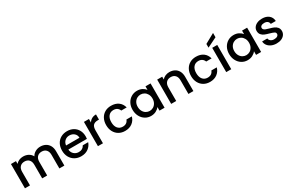

<svg xmlns="http://www.w3.org/2000/svg" viewBox="176 -2280 5691 3773"><g transform="rotate(-30 3021.5 -393.5)"><path d="M742 -560Q807 -560 858.5 -533Q910 -506 939.5 -453Q969 -400 969 -325V0H856V-308Q856 -382 819 -421.5Q782 -461 718 -461Q654 -461 616.5 -421.5Q579 -382 579 -308V0H466V-308Q466 -382 429 -421.5Q392 -461 328 -461Q264 -461 226.5 -421.5Q189 -382 189 -308V0H75V-551H189V-488Q217 -522 260 -541Q303 -560 352 -560Q418 -560 470 -532Q522 -504 550 -451Q575 -501 628 -530.5Q681 -560 742 -560Z M1619 -289Q1619 -258 1615 -233H1194Q1199 -167 1243 -127Q1287 -87 1351 -87Q1443 -87 1481 -164H1604Q1579 -88 1513.5 -39.5Q1448 9 1351 9Q1272 9 1209.5 -26.5Q1147 -62 1111.5 -126.5Q1076 -191 1076 -276Q1076 -361 1110.5 -425.5Q1145 -490 1207.5 -525Q1270 -560 1351 -560Q1429 -560 1490 -526Q1551 -492 1585 -430.5Q1619 -369 1619 -289ZM1500 -325Q1499 -388 1455 -426Q1411 -464 1346 -464Q1287 -464 1245 -426.5Q1203 -389 1195 -325Z M1845 -471Q1870 -513 1911.5 -536.5Q1953 -560 2010 -560V-442H1981Q1914 -442 1879.5 -408Q1845 -374 1845 -290V0H1731V-551H1845Z M2077 -276Q2077 -361 2111.5 -425.5Q2146 -490 2207 -525Q2268 -560 2347 -560Q2447 -560 2512.5 -512.5Q2578 -465 2601 -377H2478Q2463 -418 2430 -441Q2397 -464 2347 -464Q2277 -464 2235.5 -414.5Q2194 -365 2194 -276Q2194 -187 2235.5 -137Q2277 -87 2347 -87Q2446 -87 2478 -174H2601Q2577 -90 2511 -40.5Q2445 9 2347 9Q2268 9 2207 -26.5Q2146 -62 2111.5 -126.5Q2077 -191 2077 -276Z M2677 -278Q2677 -361 2711.5 -425Q2746 -489 2805.5 -524.5Q2865 -560 2937 -560Q3002 -560 3050.5 -534.5Q3099 -509 3128 -471V-551H3243V0H3128V-82Q3099 -43 3049 -17Q2999 9 2935 9Q2864 9 2805 -27.5Q2746 -64 2711.5 -129.5Q2677 -195 2677 -278ZM3128 -276Q3128 -333 3104.5 -375Q3081 -417 3043 -439Q3005 -461 2961 -461Q2917 -461 2879 -439.5Q2841 -418 2817.5 -376.5Q2794 -335 2794 -278Q2794 -221 2817.5 -178Q2841 -135 2879.5 -112.5Q2918 -90 2961 -90Q3005 -90 3043 -112Q3081 -134 3104.5 -176.5Q3128 -219 3128 -276Z M3671 -560Q3736 -560 3787.5 -533Q3839 -506 3868 -453Q3897 -400 3897 -325V0H3784V-308Q3784 -382 3747 -421.5Q3710 -461 3646 -461Q3582 -461 3544.5 -421.5Q3507 -382 3507 -308V0H3393V-551H3507V-488Q3535 -522 3578.5 -541Q3622 -560 3671 -560Z M4004 -276Q4004 -361 4038.5 -425.5Q4073 -490 4134 -525Q4195 -560 4274 -560Q4374 -560 4439.5 -512.5Q4505 -465 4528 -377H4405Q4390 -418 4357 -441Q4324 -464 4274 -464Q4204 -464 4162.5 -414.5Q4121 -365 4121 -276Q4121 -187 4162.5 -137Q4204 -87 4274 -87Q4373 -87 4405 -174H4528Q4504 -90 4438 -40.5Q4372 9 4274 9Q4195 9 4134 -26.5Q4073 -62 4038.5 -126.5Q4004 -191 4004 -276Z M4756 -551V0H4642V-551ZM4802 -699 4581 -590V-674L4802 -796Z M4868 -278Q4868 -361 4902.5 -425Q4937 -489 4996.5 -524.5Q5056 -560 5128 -560Q5193 -560 5241.5 -534.5Q5290 -509 5319 -471V-551H5434V0H5319V-82Q5290 -43 5240 -17Q5190 9 5126 9Q5055 9 4996 -27.5Q4937 -64 4902.5 -129.5Q4868 -195 4868 -278ZM5319 -276Q5319 -333 5295.5 -375Q5272 -417 5234 -439Q5196 -461 5152 -461Q5108 -461 5070 -439.5Q5032 -418 5008.5 -376.5Q4985 -335 4985 -278Q4985 -221 5008.5 -178Q5032 -135 5070.5 -112.5Q5109 -90 5152 -90Q5196 -90 5234 -112Q5272 -134 5295.5 -176.5Q5319 -219 5319 -276Z M5784 9Q5719 9 5667.5 -14.5Q5616 -38 5586 -78.5Q5556 -119 5554 -169H5672Q5675 -134 5705.5 -110.5Q5736 -87 5782 -87Q5830 -87 5856.5 -105.5Q5883 -124 5883 -153Q5883 -184 5853.5 -199Q5824 -214 5760 -232Q5698 -249 5659 -265Q5620 -281 5591.5 -314Q5563 -347 5563 -401Q5563 -445 5589 -481.5Q5615 -518 5663.5 -539Q5712 -560 5775 -560Q5869 -560 5926.5 -512.5Q5984 -465 5988 -383H5874Q5871 -420 5844 -442Q5817 -464 5771 -464Q5726 -464 5702 -447Q5678 -430 5678 -402Q5678 -380 5694 -365Q5710 -350 5733 -341.5Q5756 -333 5801 -320Q5861 -304 5899.5 -287.5Q5938 -271 5966 -239Q5994 -207 5995 -154Q5995 -107 5969 -70Q5943 -33 5895.5 -12Q5848 9 5784 9Z"/></g></svg>

Font: Poppins Cyr Med
Style: Regular
Weight: 500
Designer: Ninad Kale (Devanagari), Jonny Pinhorn (Latin)
Foundry: Indian Type Foundry
Version: 4.004